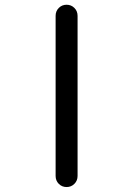

<svg xmlns="http://www.w3.org/2000/svg" viewBox="-20 -794 540 794"><path d="M210 -66.4V-728.5Q210 -748 223.1 -761.2Q236.3 -774.4 255.4 -774.4Q274.4 -774.4 287.6 -761.2Q300.8 -748 300.8 -728.5V-66.4Q300.8 -46.9 287.6 -33.7Q274.4 -20.5 255.4 -20.5Q236.3 -20.5 223.1 -33.7Q210 -46.9 210 -66.4Z"/></svg>

Font: Rounded-X Mgen+ 1m regular
Style: Regular
Weight: 400
Designer: [Source Han Sans]
Ryoko NISHIZUKA  (kana & ideographs); Paul D. Hunt (Latin, Greek & Cyrillic); Wenlong ZHANG  (bopomofo
Version: Version 1.059.20150602